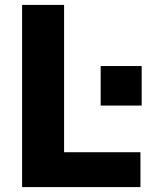

<svg xmlns="http://www.w3.org/2000/svg" viewBox="-20 -762 656 782"><path d="M241 -742V-142H552V0H70V-742ZM557 -332H390V-493H557Z"/></svg>

Font: Morrison
Style: Bold
Weight: 700
Designer: Pablo Impallari, Rodrigo Fuenzalida (Modified by Dan O. Williams)
Version: Version 0.03;June 6, 2019;FontCreator 11.5.0.2425 64-bit; tt